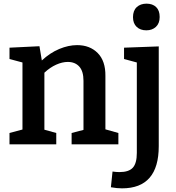

<svg xmlns="http://www.w3.org/2000/svg" viewBox="-20 -790 964 1051"><path d="M557 -82 628 -62V0H372V-62L437 -79V-348Q437 -400 414 -425.5Q391 -451 351 -451Q321 -451 287.5 -436Q254 -421 223 -392V-80L288 -62V0H32V-62L103 -81V-448L32 -467V-529L196 -537L209 -459Q254 -501 304.5 -522Q355 -543 402 -543Q472 -543 515 -499.5Q558 -456 557 -374ZM659 -529 849 -536V10Q849 241 648 241Q620 241 587 235L596 149Q617 152 634 152Q685 152 707 128Q729 104 729 47V-448L659 -467ZM708 -696Q708 -732 728.5 -751Q749 -770 782 -770Q815 -770 834.5 -751.5Q854 -733 854 -697Q854 -662 833.5 -643Q813 -624 781 -624Q748 -624 728 -643Q708 -662 708 -696Z"/></svg>

Font: Bitter Pro SemiBold
Style: Regular
Weight: 600
Designer: Sol Matas, and Bitter project Authors
Foundry: Sol Matas
Version: Version 1.010